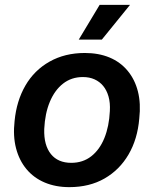

<svg xmlns="http://www.w3.org/2000/svg" viewBox="-20 -760 633 790"><path d="M265 10Q209 10 164 -9Q119 -28 89 -64Q59 -100 46 -150Q33 -200 40 -262Q48 -345 84.5 -408Q121 -471 184 -506.5Q247 -542 329 -542Q386 -542 430.5 -523.5Q475 -505 505 -469Q535 -433 547.5 -383.5Q560 -334 553 -272Q546 -188 509 -124.5Q472 -61 410 -25.5Q348 10 265 10ZM273 -90Q321 -90 355.5 -117Q390 -144 409.5 -192Q429 -240 432 -303Q434 -337 426.5 -363Q419 -389 404.5 -406.5Q390 -424 369 -433.5Q348 -443 321 -443Q274 -443 239.5 -416Q205 -389 185 -341Q165 -293 162 -229Q161 -195 168 -169.5Q175 -144 189.5 -126Q204 -108 225 -99Q246 -90 273 -90ZM304 -597 390 -740H515L399 -597Z"/></svg>

Font: Mona Sans ExtraLight SemiBold
Style: Italic
Weight: 600
Italic angle: -11.6951°
Version: Version 2.000